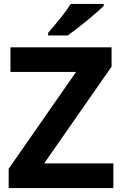

<svg xmlns="http://www.w3.org/2000/svg" viewBox="-20 -954 619 974"><path d="M555 0H24V-98L366 -589H33V-714H546V-616L204 -125H555ZM506 -924Q492 -910 469 -890Q446 -870 419.5 -848Q393 -826 367.5 -806.5Q342 -787 323 -774H224V-787Q240 -806 261.5 -831.5Q283 -857 304 -884.5Q325 -912 339 -934H506Z"/></svg>

Font: Noto Sans Kannada
Style: Regular
Weight: 400
Designer: Jelle Bosma - Monotype Design Team
Foundry: Monotype Imaging Inc.
Version: Version 2.003